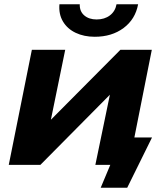

<svg xmlns="http://www.w3.org/2000/svg" viewBox="-20 -771 778 898"><path d="M21 0 129 -538H285L218 -211L543 -538H690L583 0H426L494 -328L169 0ZM423 -599Q373 -599 334 -617.5Q295 -636 274.5 -670.5Q254 -705 258 -751H353Q352 -718 374 -699Q396 -680 432 -680Q469 -680 494 -699Q519 -718 525 -751H626Q613 -681 558 -640Q503 -599 423 -599ZM451 107 511 -36 598 0H426L455 -128H691L575 107Z"/></svg>

Font: MOST Montserrat
Style: Bold Italic
Weight: 700
Italic angle: -11.3°
Designer: Julieta Ulanovsky
Foundry: Julieta Ulanovsky
Version: Version 8.000;March 11, 2024;FontCreator 15.0.0.2926 64-bit